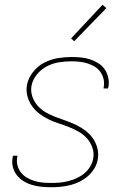

<svg xmlns="http://www.w3.org/2000/svg" viewBox="-20 -777 540 805"><path d="M195 8Q174 8 154 6Q134 4 115 -1.5Q96 -7 79.5 -17Q63 -27 51 -42Q39 -57 34 -76.5Q29 -96 33 -117Q33 -118 33.5 -120Q34 -122 34 -124H54Q53 -122 53 -120.5Q53 -119 52 -118Q49 -100 53.5 -83Q58 -66 68.5 -53Q79 -40 94 -31.5Q109 -23 125.5 -18Q142 -13 159.5 -11.5Q177 -10 195 -10Q213 -10 230.5 -11.5Q248 -13 266 -17.5Q284 -22 301.5 -30Q319 -38 333.5 -50Q348 -62 358 -78.5Q368 -95 371 -113Q375 -137 367 -159Q359 -181 344 -197.5Q329 -214 309.5 -225Q290 -236 268.5 -244.5Q247 -253 225 -260Q203 -267 183 -277Q163 -287 145 -300.5Q127 -314 114 -332.5Q101 -351 95 -373.5Q89 -396 93 -420Q98 -449 118 -474.5Q138 -500 165 -514Q192 -528 221.5 -533Q251 -538 280 -538Q300 -538 320 -536Q340 -534 358 -528Q376 -522 392 -512Q408 -502 418.5 -487Q429 -472 433.5 -453Q438 -434 435 -414Q434 -412 433.5 -410Q433 -408 433 -406H414Q414 -408 414.5 -409.5Q415 -411 415 -413Q418 -430 414 -446.5Q410 -463 400.5 -476Q391 -489 377 -497.5Q363 -506 347.5 -511Q332 -516 315 -518Q298 -520 280 -520Q255 -520 228.5 -516Q202 -512 177.5 -499.5Q153 -487 135 -465Q117 -443 112 -417Q108 -393 116 -371Q124 -349 139 -332.5Q154 -316 173.5 -305Q193 -294 214.5 -286Q236 -278 257.5 -270.5Q279 -263 299.5 -253Q320 -243 338 -229.5Q356 -216 369 -197.5Q382 -179 388 -156.5Q394 -134 390 -110Q387 -90 376 -71.5Q365 -53 349 -39Q333 -25 314 -15.5Q295 -6 275 -1Q255 4 235 6Q215 8 195 8ZM291 -604 278 -616 410 -757 426 -743Z"/></svg>

Font: Iosevka Curly Thin Oblique
Style: Regular
Weight: 100
Italic angle: -9°
Monospace: yes
Designer: Belleve Invis
Foundry: Belleve Invis
Version: Version 11.1.0; ttfautohint (v1.8.3)